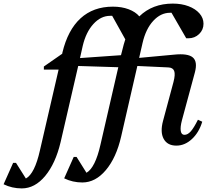

<svg xmlns="http://www.w3.org/2000/svg" viewBox="-217 -797 1169 1068"><path d="M-96 251Q-150 251 -197 228L-144 109H-128L-73 196Q-24 169 5 40L109 -410H27V-427L129 -498L130 -504Q160 -630 231 -695Q302 -760 411 -760Q460 -760 498.5 -745.5Q537 -731 558 -706Q631 -777 744 -777Q793 -777 831.5 -762.5Q870 -748 892.5 -722.5Q915 -697 915 -665Q915 -631 890.5 -607.5Q866 -584 831 -584H819L737 -726Q733 -726 729 -726Q677 -726 635.5 -681Q594 -636 576 -558L557 -475L751 -493Q828 -501 855.5 -477.5Q883 -454 867 -394L795 -128Q785 -90 788.5 -68.5Q792 -47 809 -47Q827 -47 844 -66Q861 -85 884 -131L908 -120Q890 -60 850.5 -23.5Q811 13 764 13Q714 13 693.5 -24.5Q673 -62 690 -125L748 -341Q759 -383 752 -402Q745 -421 719 -422L547 -430L457 -38Q430 80 372 149Q314 218 241 218Q187 218 140 195L193 76H209L264 164Q313 136 342 7L441 -423L218 -430L120 -6Q92 112 34.5 181.5Q-23 251 -96 251ZM243 -541 228 -474 456 -490 464 -521Q471 -551 480 -578L407 -709Q402 -709 396 -709Q344 -709 302.5 -663.5Q261 -618 243 -541Z"/></svg>

Font: Platypi
Style: Italic
Weight: 400
Italic angle: -13°
Designer: David Sargent
Foundry: Bolt Cutter Type
Version: Version 1.200; ttfautohint (v1.8.4.7-5d5b)